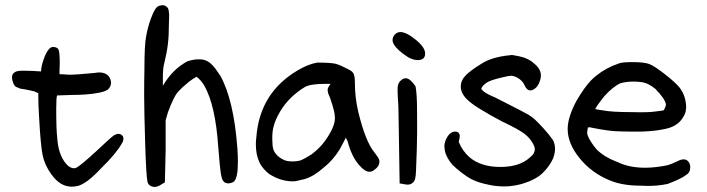

<svg xmlns="http://www.w3.org/2000/svg" viewBox="-20 -697 2731 742"><path d="M202.1 -510.7Q206.1 -506.8 207 -502.9Q210.9 -490.2 210.9 -450.2V-449.2Q210 -431.6 210 -424.8Q210 -418 210 -416Q210 -413.1 210 -410.2Q224.6 -410.2 232.9 -409.2Q241.2 -408.2 247.1 -408.2Q274.4 -408.2 344.7 -415Q356.4 -417 363.3 -417Q394.5 -417 405.3 -393.6Q409.2 -384.8 409.2 -377Q409.2 -362.3 396.5 -350.6Q382.8 -341.8 358.4 -337.9Q317.4 -330.1 257.8 -330.1L200.2 -328.1L198.2 -314.5Q197.3 -298.8 197.3 -277.3Q197.3 -194.3 201.2 -164.1Q205.1 -101.6 233.4 -66.4Q249 -46.9 265.6 -46.9Q270.5 -46.9 273.4 -47.9Q290 -55.7 351.6 -112.3Q405.3 -163.1 419.9 -173.8Q429.7 -179.7 437.5 -179.7Q449.2 -179.7 455.1 -169.9Q457 -166 457 -161.1Q457 -156.2 455.1 -150.9Q453.1 -145.5 450.2 -141.6Q429.7 -104.5 370.1 -45.9Q316.4 11.7 281.2 21.5Q268.6 24.4 256.8 24.4Q211.9 24.4 177.7 -24.4Q152.3 -59.6 144.5 -98.6Q136.7 -137.7 130.9 -247.1Q127.9 -292 127.9 -336.9Q124 -338.9 119.1 -340.8Q115.2 -341.8 113.3 -343.8Q75.2 -352.5 65.4 -353.5Q57.6 -353.5 46.9 -359.4Q37.1 -361.3 31.7 -374.5Q26.4 -387.7 26.4 -397.9Q26.4 -408.2 32.2 -414.1Q38.1 -419.9 46.4 -421.9Q54.7 -423.8 71.8 -423.8Q88.9 -423.8 106.4 -422.9L138.7 -420.9Q138.7 -438.5 148.4 -466.8Q158.2 -496.1 169.9 -507.8Q176.8 -515.6 185.5 -515.6Q194.3 -515.6 202.1 -510.7Z M627 -668Q631.8 -663.1 632.8 -648.4Q633.8 -641.6 633.8 -636.7Q633.8 -621.1 632.8 -606.4Q632.8 -560.5 628.9 -527.3Q625 -494.1 614.3 -450.2Q609.4 -432.6 609.4 -396.5V-366.2L610.4 -367.2Q647.5 -429.7 704.1 -460Q727.5 -467.8 748 -467.8Q768.6 -467.8 778.3 -461.9Q788.1 -458 800.3 -445.8Q812.5 -433.6 832 -403.3Q883.8 -309.6 897.5 -122.1Q899.4 -92.8 899.4 -71.3Q899.4 -10.7 884.8 3.9Q881.8 5.9 878.9 7.8Q870.1 11.7 862.3 11.7Q853.5 11.7 846.7 6.8Q840.8 2 838.4 -5.4Q835.9 -12.7 833 -29.3Q830.1 -45.9 823.2 -131.8Q812.5 -290 769.5 -366.2Q755.9 -388.7 739.3 -400.4Q729.5 -395.5 710 -380.9Q684.6 -360.4 667 -340.8Q651.4 -323.2 628.9 -262.7L620.1 -232.4V-116.2L617.2 7.8L605.5 14.6Q589.8 25.4 578.1 25.4Q565.4 25.4 556.6 17.6Q550.8 11.7 549.8 3.9Q544.9 -16.6 541 -142.6Q537.1 -268.6 537.1 -330.1Q537.1 -391.6 538.1 -425.8Q538.1 -526.4 544.9 -557.6Q551.8 -595.7 564 -627.4Q576.2 -659.2 585 -668Q587.9 -669.9 589.8 -671.9Q597.7 -676.8 608.4 -676.8Q619.1 -676.8 627 -668Z M1207 -455.1Q1258.8 -455.1 1278.3 -450.2Q1295.9 -445.3 1327.1 -428.7Q1336.9 -423.8 1341.8 -418.9L1344.7 -415Q1351.6 -407.2 1351.6 -375Q1351.6 -321.3 1364.3 -265.6Q1392.6 -149.4 1426.8 -108.4Q1442.4 -87.9 1444.3 -82.5Q1446.3 -77.1 1446.3 -72.3Q1446.3 -53.7 1424.8 -39.1Q1417 -33.2 1408.2 -33.2Q1390.6 -33.2 1370.1 -56.6Q1339.8 -88.9 1323.2 -151.4L1316.4 -165Q1313.5 -159.2 1307.6 -147.5Q1301.8 -135.7 1293 -120.1Q1265.6 -76.2 1231.4 -49.8Q1193.4 -15.6 1157.2 -4.9Q1122.1 3.9 1114.3 3.9Q1113.3 3.9 1113.3 3.9Q1071.3 3.9 1034.2 -16.6Q1018.6 -23.4 1002 -41.5Q985.4 -59.6 980.5 -75.2Q968.8 -100.6 968.8 -140.6Q968.8 -153.3 970.7 -167Q983.4 -337.9 1129.9 -424.8Q1170.9 -449.2 1206.1 -455.1ZM1246.1 -349.6Q1246.1 -358.4 1257.8 -373H1238.3Q1181.6 -373 1159.2 -361.3Q1097.7 -324.2 1063.5 -267.6Q1043 -233.4 1037.1 -207Q1032.2 -189.5 1032.2 -162.1Q1032.2 -134.8 1036.1 -120.1Q1045.9 -93.8 1075.2 -80.1Q1086.9 -73.2 1109.4 -73.2Q1131.8 -73.2 1144 -78.1Q1156.2 -83 1182.6 -99.6Q1224.6 -129.9 1252 -176.8Q1274.4 -213.9 1274.4 -241.2Q1274.4 -246.1 1273.4 -252V-252.9Q1273.4 -261.7 1264.2 -292.5Q1254.9 -323.2 1248 -336.9L1246.1 -348.6Z M1497.1 -542Q1497.1 -554.7 1506.3 -564Q1515.6 -573.2 1527.3 -573.2Q1550.8 -573.2 1589.8 -541Q1623 -512.7 1623 -490.2Q1623 -464.8 1594.7 -464.8Q1577.1 -464.8 1557.6 -475.6Q1517.6 -501 1502 -525.4Q1497.1 -534.2 1497.1 -542ZM1519.5 -287.1Q1516.6 -330.1 1516.6 -342.3Q1516.6 -354.5 1516.6 -358.4Q1517.6 -377.9 1531.2 -387.7Q1538.1 -394.5 1548.8 -394.5Q1564.5 -394.5 1585.9 -363.3Q1591.8 -333 1591.8 -265.6Q1592.8 -187.5 1590.8 -120.6Q1588.9 -53.7 1587.9 -41Q1586.9 -28.3 1586.9 -23.9Q1586.9 -19.5 1585.9 -16.6Q1585 0 1576.2 8.3Q1567.4 16.6 1554.7 16.6Q1549.8 16.6 1524.4 11.7L1522.5 -109.4Q1522.5 -143.6 1521 -208Q1519.5 -272.5 1519.5 -287.1Z M2029.3 -89.8Q2046.9 -103.5 2046.9 -120.1Q2046.9 -132.8 2033.2 -152.3Q2027.3 -161.1 2019.5 -168.9L2005.9 -180.7Q1983.4 -197.3 1926.8 -224.6H1925.8Q1814.5 -283.2 1785.2 -312.5Q1760.7 -336.9 1760.7 -362.3Q1760.7 -386.7 1780.3 -406.2Q1795.9 -422.9 1839.8 -450.2Q1879.9 -476.6 1949.2 -483.4Q1953.1 -484.4 1956.5 -484.4Q1960 -484.4 1963.4 -483.9Q1966.8 -483.4 1970.7 -482.4Q1989.3 -479.5 2004.9 -474.6Q2021.5 -467.8 2026.9 -464.4Q2032.2 -460.9 2035.2 -459Q2038.1 -457 2041 -454.1Q2070.3 -431.6 2070.3 -406.2Q2070.3 -398.4 2068.4 -390.6Q2061.5 -363.3 2043.9 -352.5Q2037.1 -347.7 2029.3 -347.7Q2015.6 -347.7 2006.8 -368.2Q2001 -381.8 1986.8 -392.1Q1972.7 -402.3 1957 -404.3Q1947.3 -404.3 1922.9 -398.4Q1876 -387.7 1861.3 -377.9Q1842.8 -365.2 1839.8 -353.5Q1840.8 -351.6 1844.7 -347.7Q1854.5 -336.9 1888.7 -322.3H1889.6Q2012.7 -259.8 2021 -254.4Q2029.3 -249 2032.7 -246.6Q2036.1 -244.1 2040 -241.2Q2043.9 -238.3 2046.9 -235.4Q2060.5 -222.7 2081.1 -200.2Q2101.6 -177.7 2117.2 -155.3Q2125 -139.6 2125 -122.1Q2125 -104.5 2117.2 -84Q2102.5 -52.7 2077.1 -28.3Q2049.8 -2 1997.1 13.7Q1960.9 23.4 1930.7 23.4Q1900.4 23.4 1876 18.6Q1817.4 7.8 1784.2 -15.1Q1751 -38.1 1731.4 -57.6H1730.5Q1699.2 -94.7 1698.2 -124Q1697.3 -127.9 1697.3 -131.8Q1697.3 -144.5 1704.1 -159.2Q1717.8 -188.5 1739.3 -188.5Q1751 -188.5 1754.9 -179.7Q1756.8 -176.8 1756.8 -171.4Q1756.8 -166 1752.9 -148.4Q1766.6 -114.3 1793.9 -89.8Q1837.9 -51.8 1913.6 -51.8Q1989.3 -51.8 2029.3 -89.8Z M2173.8 -198.2Q2173.8 -244.1 2208 -307.6Q2221.7 -331.1 2237.3 -353.5Q2261.7 -387.7 2285.2 -405.3Q2323.2 -435.5 2370.1 -451.2Q2381.8 -457 2422.9 -457Q2470.7 -457 2490.2 -449.2Q2509.8 -441.4 2550.8 -409.2Q2590.8 -377.9 2606.4 -358.4Q2631.8 -325.2 2631.8 -279.3Q2631.8 -277.3 2630.9 -275.4Q2630.9 -257.8 2614.3 -235.4Q2593.8 -208 2552.7 -199.2Q2514.6 -190.4 2461.9 -188.5Q2442.4 -188.5 2417 -188.5Q2391.6 -188.5 2359.9 -189.9Q2328.1 -191.4 2268.6 -203.1Q2261.7 -205.1 2257.8 -205.1Q2253.9 -205.1 2252 -204.1Q2249 -187.5 2249 -183.1Q2249 -178.7 2252.9 -169.4Q2256.8 -160.2 2263.7 -149.4Q2274.4 -131.8 2287.1 -118.2Q2316.4 -89.8 2362.3 -72.3H2363.3Q2409.2 -48.8 2472.7 -48.8Q2512.7 -48.8 2560.5 -58.6Q2574.2 -62.5 2600.6 -75.2Q2612.3 -81.1 2622.1 -81.1Q2631.8 -81.1 2637.7 -75.2Q2647.5 -66.4 2647.5 -50.8Q2647.5 -29.3 2630.9 -20.5Q2614.3 -6.8 2560.5 13.7Q2524.4 21.5 2483.4 21.5Q2468.8 21.5 2454.1 20.5Q2383.8 20.5 2334 -1Q2265.6 -29.3 2219.7 -85.9Q2173.8 -142.6 2173.8 -198.2ZM2427.7 -381.8Q2400.4 -381.8 2377 -375Q2347.7 -361.3 2314.5 -324.2Q2287.1 -290 2280.3 -275.4Q2293 -272.5 2309.6 -270.5Q2343.8 -263.7 2420.9 -263.7Q2488.3 -261.7 2516.6 -266.6Q2543.9 -269.5 2545.9 -271.5Q2546.9 -273.4 2548.8 -278.3Q2553.7 -288.1 2553.7 -293Q2550.8 -314.5 2512.7 -353.5Q2484.4 -377 2457 -379.9Q2441.4 -381.8 2427.7 -381.8Z"/></svg>

Font: JasonHandwriting2
Style: SemiBold
Weight: 600
Version: Version 1.04.7